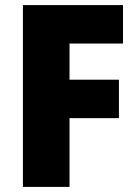

<svg xmlns="http://www.w3.org/2000/svg" viewBox="-20 -734 541 754"><path d="M253 0H70V-714H463V-563H253V-421H447V-270H253Z"/></svg>

Font: Noto Sans Myanmar SemiCondensed Black
Style: Regular
Weight: 900
Width: 4
Designer: Monotype Design Team
Foundry: Monotype Imaging Inc.
Version: Version 2.107; ttfautohint (v1.8.4.7-5d5b)